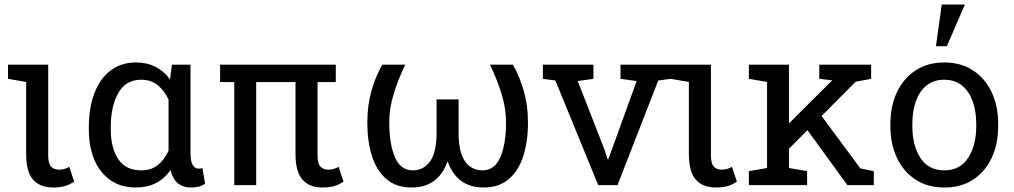

<svg xmlns="http://www.w3.org/2000/svg" viewBox="-20 -812 4448 842"><path d="M213.4 10.3Q155.3 10.3 125 -24.4Q94.7 -59.1 94.7 -136.2V-452.6L15.1 -466.3V-528.3H191.4V-130.9Q191.4 -94.7 204.1 -81.3Q216.8 -67.9 238.8 -67.9Q263.7 -67.9 283.7 -80.6L305.2 -15.6Q282.7 -0.5 261.2 4.9Q239.7 10.3 213.4 10.3Z M575.2 10.3Q510.7 10.3 464.6 -21.7Q418.5 -53.7 394 -110.8Q369.6 -168 369.6 -244.1V-254.4Q369.6 -339.4 394 -403.3Q418.5 -467.3 464.8 -502.7Q511.2 -538.1 576.2 -538.1Q625 -538.1 662.4 -518.8Q699.7 -499.5 725.6 -463.4L733.9 -528.3H815.4V-144.5Q815.4 -103.5 825.2 -87.9Q835 -72.3 852.5 -72.3Q861.8 -72.3 867.7 -75.2L879.4 -6.3Q864.7 3.4 850.1 6.8Q835.4 10.3 817.4 10.3Q782.7 10.3 760.3 -8.1Q737.8 -26.4 727.5 -66.4Q675.3 10.3 575.2 10.3ZM599.6 -64.9Q642.1 -64.9 671.1 -87.4Q700.2 -109.9 719.2 -150.9V-375.5Q699.7 -416 670.7 -439.2Q641.6 -462.4 600.6 -462.4Q531.7 -462.4 498.8 -404.3Q465.8 -346.2 465.8 -254.4V-244.1Q465.8 -163.6 498.5 -114.3Q531.2 -64.9 599.6 -64.9Z M1394.5 10.3Q1336.4 10.3 1306.2 -24.4Q1275.9 -59.1 1275.9 -136.2V-452.1H1103.5V0H1007.3V-452.1H945.3V-528.3H1452.6V-452.1H1372.6V-130.9Q1372.6 -94.7 1385.3 -81.3Q1397.9 -67.9 1419.9 -67.9Q1444.8 -67.9 1464.8 -80.6L1486.3 -15.6Q1463.9 -0.5 1442.4 4.9Q1420.9 10.3 1394.5 10.3Z M1785.2 10.3Q1717.8 10.3 1674.8 -26.4Q1631.8 -63 1611.3 -127.2Q1590.8 -191.4 1590.8 -274.4Q1590.8 -350.1 1608.9 -413.6Q1627 -477.1 1656.7 -528.3H1757.3Q1725.1 -461.9 1706.1 -399.2Q1687 -336.4 1687 -274.4Q1687 -181.6 1711.7 -123.3Q1736.3 -64.9 1790 -64.9Q1837.9 -64.9 1866.2 -104.5Q1894.5 -144 1894.5 -229.5V-376H1991.2V-229.5Q1991.2 -144 2019.3 -104.5Q2047.4 -64.9 2095.7 -64.9Q2149.4 -64.9 2174.3 -122.8Q2199.2 -180.7 2199.2 -274.4Q2199.2 -336.4 2179.7 -399.7Q2160.2 -462.9 2128.9 -528.3H2229.5Q2258.8 -476.6 2277.1 -413.1Q2295.4 -349.6 2295.4 -274.4Q2295.4 -191.4 2274.7 -127.2Q2253.9 -63 2210.9 -26.4Q2168 10.3 2101.1 10.3Q1983.4 10.3 1942.9 -104.5Q1901.9 10.3 1785.2 10.3Z M2603.5 0 2415.5 -459 2360.8 -466.3V-528.3H2582.5V-466.3L2513.7 -456.5L2630.9 -155.8L2644.5 -113.3H2647.5L2663.1 -155.8L2772 -456.5L2701.2 -466.3V-528.3H2922.4V-466.3L2866.7 -459L2688 0Z M3119.6 10.3Q3061.5 10.3 3031.2 -24.4Q3001 -59.1 3001 -136.2V-452.6L2921.4 -466.3V-528.3H3097.7V-130.9Q3097.7 -94.7 3110.4 -81.3Q3123 -67.9 3145 -67.9Q3169.9 -67.9 3189.9 -80.6L3211.4 -15.6Q3189 -0.5 3167.5 4.9Q3146 10.3 3119.6 10.3Z M3264.2 0V-61.5L3343.8 -75.2V-452.6L3264.2 -466.3V-528.3H3439.9V-271L3627 -457L3629.4 -460L3572.8 -466.3V-528.3H3800.3V-466.3L3732.4 -453.6L3583 -303.2L3753.4 -73.2L3812 -61.5V0H3696.3L3521 -241.2L3439.9 -159.7V-75.2L3519.5 -61.5V0Z M4121.6 10.3Q4048.3 10.3 3995.4 -24.2Q3942.4 -58.6 3913.6 -119.4Q3884.8 -180.2 3884.8 -258.3V-269Q3884.8 -347.2 3913.6 -408Q3942.4 -468.8 3995.4 -503.4Q4048.3 -538.1 4120.6 -538.1Q4193.8 -538.1 4246.8 -503.4Q4299.8 -468.8 4328.6 -408.2Q4357.4 -347.7 4357.4 -269V-258.3Q4357.4 -179.7 4328.6 -118.9Q4299.8 -58.1 4247.1 -23.9Q4194.3 10.3 4121.6 10.3ZM4121.6 -64.9Q4189.9 -64.9 4225.6 -119.6Q4261.2 -174.3 4261.2 -258.3V-269Q4261.2 -324.7 4245.4 -368.4Q4229.5 -412.1 4198.2 -437.3Q4167 -462.4 4120.6 -462.4Q4074.7 -462.4 4043.5 -437.3Q4012.2 -412.1 3996.6 -368.4Q3981 -324.7 3981 -269V-258.3Q3981 -174.3 4016.4 -119.6Q4051.8 -64.9 4121.6 -64.9ZM4084.5 -609.4 4109.9 -792H4211.4L4132.3 -609.4Z"/></svg>

Font: Roboto Slab
Style: Regular
Weight: 400
Designer: Google
Version: Version 2.000; ttfautohint (v1.8.1.43-b0c9)